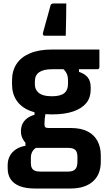

<svg xmlns="http://www.w3.org/2000/svg" viewBox="-20 -831 640 1101"><path d="M100 -77Q100 -100 108 -118.5Q116 -137 133.5 -151Q151 -165 178 -173V-205L241 -181Q238 -166 236.5 -150.5Q235 -135 235 -118Q235 -106 240 -101.5Q245 -97 257 -97H386Q445 -97 483 -77Q521 -57 539.5 -21.5Q558 14 558 60V97Q558 131 547.5 159Q537 187 515 207.5Q493 228 460.5 239Q428 250 384 250H180Q128 250 93.5 236.5Q59 223 41.5 197.5Q24 172 24 134V116Q24 86 36.5 63Q49 40 72 25Q95 10 126 5V-33L200 12Q183 17 174.5 26Q166 35 161.5 46.5Q157 58 157 73V104Q157 121 162.5 132Q168 143 180 148Q192 153 212 153H370Q385 153 395 149.5Q405 146 411 140Q418 133 421 121.5Q424 110 424 96V69Q424 41 412 29Q400 17 370 17H190Q167 17 146.5 4.5Q126 -8 113 -30Q100 -52 100 -77ZM339 -439 433 -446V-419Q468 -407 484 -386Q500 -365 500 -331V-316Q500 -272 475.5 -241Q451 -210 401.5 -192.5Q352 -175 278 -175Q204 -175 152.5 -195.5Q101 -216 75 -255Q49 -294 49 -348V-370Q49 -425 75 -464.5Q101 -504 152.5 -525.5Q204 -547 278 -547Q346 -547 414 -547Q482 -547 550 -547Q550 -522 550 -496.5Q550 -471 550 -445Q550 -441 547 -437.5Q544 -434 539 -434Q496 -434 455 -434Q414 -434 371 -434Q328 -434 278 -434Q230 -434 205 -417Q180 -400 180 -364V-347Q180 -332 184.5 -322Q189 -312 197 -303Q209 -291 229 -285Q249 -279 278 -279Q326 -279 348 -296.5Q370 -314 370 -350V-371Q370 -385 367 -396.5Q364 -408 357.5 -418Q351 -428 339 -439ZM237 -626Q230 -626 227.5 -630.5Q225 -635 226 -641Q235 -676 241.5 -697.5Q248 -719 254 -742Q260 -765 270 -801Q272 -805 275.5 -808Q279 -811 286 -811Q304 -811 319.5 -811Q335 -811 360 -811Q360 -773 359.5 -746Q359 -719 358.5 -692Q358 -665 357 -626Q328 -626 299.5 -626Q271 -626 237 -626Z"/></svg>

Font: Recursive
Style: Bold
Weight: 700
Version: Version 1.085